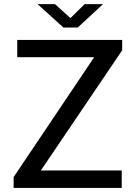

<svg xmlns="http://www.w3.org/2000/svg" viewBox="-20 -918 664 938"><path d="M46.6 -52.8 440.1 -638.6H64.2V-723H576.9V-672.4L179.6 -85.1H574.7V0H46.6ZM483.2 -897.8 359.8 -783.5H289.9L163.6 -897.8H248.7L324.1 -829.6L393.6 -897.8Z"/></svg>

Font: Public Sans VF
Style: Regular
Weight: 400
Designer: Pablo Impallari, Rodrigo Fuenzalida (Modified by Dan O. Williams and USWDS)
Version: Version 1.003